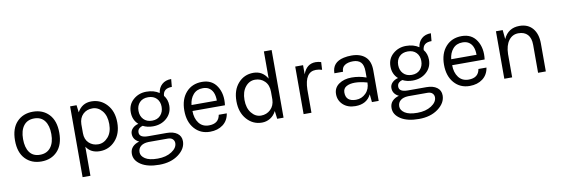

<svg xmlns="http://www.w3.org/2000/svg" viewBox="-62 -1169 5563 1904"><g transform="rotate(-10 2719.0 -217.5)"><path d="M273 -490Q373 -490 434.5 -425Q496 -360 496 -239Q496 -119 434.5 -54Q373 11 273 11Q173 11 111.5 -54Q50 -119 50 -239Q50 -360 111.5 -425Q173 -490 273 -490ZM416 -239.5Q416 -325 380 -373.5Q344 -422 274.5 -422Q205 -422 168 -373.5Q131 -325 131 -239.5Q131 -154 166 -105.5Q201 -57 270.5 -57Q340 -57 378 -105.5Q416 -154 416 -239.5Z M721 -405Q768 -490 861.5 -490Q955 -490 1017.5 -421Q1080 -352 1080 -239Q1080 -126 1017 -57.5Q954 11 862 11Q770 11 726 -58V235H647V-478H712ZM726 -285V-194Q726 -131 764 -95Q802 -59 858 -59Q914 -59 956.5 -107Q999 -155 999 -238.5Q999 -322 958.5 -371Q918 -420 860 -420Q802 -420 765 -383.5Q728 -347 726 -285Z M1261 -15Q1201 -44 1201 -104Q1201 -135 1224.5 -158.5Q1248 -182 1283 -190Q1229 -238 1229 -316Q1229 -394 1284.5 -442Q1340 -490 1416 -490Q1492 -490 1545 -454Q1552 -507 1587.5 -539Q1623 -571 1681 -571L1674 -493Q1586 -493 1582 -419Q1617 -376 1617 -316Q1617 -239 1561.5 -189.5Q1506 -140 1423 -140Q1366 -140 1322 -163Q1302 -159 1286 -144.5Q1270 -130 1270 -105Q1270 -52 1358 -52H1544Q1611 -52 1650 -23.5Q1689 5 1689 56Q1689 132 1612.5 189Q1536 246 1419 246Q1302 246 1235 202.5Q1168 159 1168 93Q1168 50 1193.5 23Q1219 -4 1261 -15ZM1246 90Q1246 128 1287.5 155.5Q1329 183 1413.5 183Q1498 183 1554.5 146.5Q1611 110 1611 61Q1611 38 1594.5 21.5Q1578 5 1544 5H1351Q1300 7 1273 29.5Q1246 52 1246 90ZM1307 -316Q1307 -264 1338.5 -230.5Q1370 -197 1424 -197Q1478 -197 1509 -231Q1540 -265 1540 -316.5Q1540 -368 1509 -400.5Q1478 -433 1423.5 -433Q1369 -433 1338 -400.5Q1307 -368 1307 -316Z M1971 -53Q2070 -53 2084 -140H2165Q2154 -68 2101.5 -28.5Q2049 11 1971 11Q1875 11 1815 -57.5Q1755 -126 1755 -240Q1755 -354 1815.5 -422Q1876 -490 1976.5 -490Q2077 -490 2126.5 -412Q2176 -334 2161 -222H1834Q1834 -148 1870 -100.5Q1906 -53 1971 -53ZM2029 -415Q2006 -427 1973 -427Q1912 -427 1876.5 -385.5Q1841 -344 1835 -282H2090Q2090 -382 2029 -415Z M2634 -407V-681H2712V0H2648L2638 -80Q2615 -35 2577 -12Q2539 11 2494 11Q2403 11 2341.5 -59Q2280 -129 2280 -241.5Q2280 -354 2340.5 -422Q2401 -490 2493.5 -490Q2586 -490 2634 -407ZM2634 -197V-275Q2634 -342 2595 -381Q2556 -420 2498 -420Q2440 -420 2400.5 -371Q2361 -322 2361 -240Q2361 -158 2401 -108.5Q2441 -59 2497 -59Q2553 -59 2592.5 -96.5Q2632 -134 2634 -197Z M3110 -411Q2997 -411 2993 -233V0H2914V-479H2993V-387Q3029 -487 3120 -487Q3149 -487 3175 -478L3171 -401Q3141 -411 3110 -411Z M3592 -310Q3592 -375 3565 -403Q3538 -431 3486.5 -431Q3435 -431 3403.5 -410.5Q3372 -390 3372 -346H3285Q3285 -456 3403 -482Q3439 -490 3481 -490Q3570 -490 3620 -445Q3670 -400 3670 -308V0H3602L3594 -80Q3550 11 3435 11Q3358 11 3311.5 -32Q3265 -75 3265 -139Q3265 -203 3316.5 -239Q3368 -275 3445 -275Q3522 -275 3592 -249ZM3592 -199Q3521 -219 3468 -219Q3415 -219 3382 -200Q3349 -181 3349 -140Q3349 -50 3451 -50Q3509 -50 3550.5 -91.5Q3592 -133 3592 -199Z M3876 -15Q3816 -44 3816 -104Q3816 -135 3839.5 -158.5Q3863 -182 3898 -190Q3844 -238 3844 -316Q3844 -394 3899.5 -442Q3955 -490 4031 -490Q4107 -490 4160 -454Q4167 -507 4202.5 -539Q4238 -571 4296 -571L4289 -493Q4201 -493 4197 -419Q4232 -376 4232 -316Q4232 -239 4176.5 -189.5Q4121 -140 4038 -140Q3981 -140 3937 -163Q3917 -159 3901 -144.5Q3885 -130 3885 -105Q3885 -52 3973 -52H4159Q4226 -52 4265 -23.5Q4304 5 4304 56Q4304 132 4227.5 189Q4151 246 4034 246Q3917 246 3850 202.5Q3783 159 3783 93Q3783 50 3808.5 23Q3834 -4 3876 -15ZM3861 90Q3861 128 3902.5 155.5Q3944 183 4028.5 183Q4113 183 4169.5 146.5Q4226 110 4226 61Q4226 38 4209.5 21.5Q4193 5 4159 5H3966Q3915 7 3888 29.5Q3861 52 3861 90ZM3922 -316Q3922 -264 3953.5 -230.5Q3985 -197 4039 -197Q4093 -197 4124 -231Q4155 -265 4155 -316.5Q4155 -368 4124 -400.5Q4093 -433 4038.5 -433Q3984 -433 3953 -400.5Q3922 -368 3922 -316Z M4586 -53Q4685 -53 4699 -140H4780Q4769 -68 4716.5 -28.5Q4664 11 4586 11Q4490 11 4430 -57.5Q4370 -126 4370 -240Q4370 -354 4430.5 -422Q4491 -490 4591.5 -490Q4692 -490 4741.5 -412Q4791 -334 4776 -222H4449Q4449 -148 4485 -100.5Q4521 -53 4586 -53ZM4644 -415Q4621 -427 4588 -427Q4527 -427 4491.5 -385.5Q4456 -344 4450 -282H4705Q4705 -382 4644 -415Z M5012 -386Q5059 -490 5173 -490Q5258 -490 5305.5 -434Q5353 -378 5353 -281V0H5275V-281Q5275 -350 5242.5 -385Q5210 -420 5150 -420Q5090 -420 5053 -371Q5016 -322 5014 -235V0H4935V-478H5003Z"/></g></svg>

Font: Karla
Style: Regular
Weight: 400
Designer: Jonathan Pinhorn
Version: Version 1.000